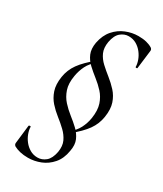

<svg xmlns="http://www.w3.org/2000/svg" viewBox="-191 -646 772 908"><g transform="rotate(30 195.0 -192.0)"><path d="M120.6 188Q96.2 188 77 183.4Q57.8 178.8 43.6 171Q39.8 168.2 37.7 164.2Q35.6 160.2 36.6 154.2L48 55.2Q49.6 52.4 54.6 52.4Q59.6 52.4 59 55.2Q59.2 71.8 66.2 90.8Q73.2 109.8 86.2 126.4Q99.2 143 117.7 153.8Q136.2 164.6 159.2 164.6Q183.4 164.6 203.5 148Q223.6 131.4 231 92.4Q236.8 57.6 225.3 33.1Q213.8 8.6 192.8 -11.5Q171.8 -31.6 147.4 -50.6Q123 -69.6 102.5 -92.6Q82 -115.6 71.5 -146.9Q61 -178.2 67.8 -222.4Q74.2 -263.8 98.7 -297.9Q123.2 -332 173.6 -373L178.8 -364Q150.4 -342.4 136.8 -314.9Q123.2 -287.4 118.2 -257.2Q110.4 -212.4 121 -181.1Q131.6 -149.8 152.2 -127.1Q172.8 -104.4 196.8 -85.7Q220.8 -67 241.8 -47.2Q262.8 -27.4 274 -1.8Q285.2 23.8 278 60Q270.8 104.6 246.2 133.1Q221.6 161.6 188.3 174.8Q155 188 120.6 188ZM233.8 -11 228.6 -20Q256.2 -40.8 270.2 -68.3Q284.2 -95.8 289 -126Q296 -171.6 285.5 -202.9Q275 -234.2 254.4 -256.8Q233.8 -279.4 209.7 -298.2Q185.6 -317 164.3 -336.8Q143 -356.6 132.2 -382.2Q121.4 -407.8 127.8 -444Q136.6 -488.6 161.2 -516.8Q185.8 -545 219.2 -558.5Q252.6 -572 286.8 -572Q312.2 -572 330.9 -567.3Q349.6 -562.6 363 -554.2Q366.2 -552.2 368.6 -548.2Q371 -544.2 370 -538.2L357.8 -438.4Q357.8 -436.2 352.9 -436.2Q348 -436.2 347.8 -438.4Q347.8 -454.8 341.1 -473.8Q334.4 -492.8 321.3 -509.8Q308.2 -526.8 289.7 -537.6Q271.2 -548.4 247.4 -548.4Q224 -548.4 204 -531.9Q184 -515.4 176.6 -476.2Q170.8 -441.4 181.8 -416.9Q192.8 -392.4 214.2 -372.7Q235.6 -353 259.6 -334Q283.6 -315 304.6 -292Q325.6 -269 336.1 -237.8Q346.6 -206.6 339.6 -161.6Q333.4 -121 309.4 -86.9Q285.4 -52.8 233.8 -11Z"/></g></svg>

Font: Cormorant Light
Style: Italic
Weight: 300
Italic angle: -10°
Designer: Christian Thalmann (Catharsis Fonts)
Foundry: Catharsis Fonts
Version: Version 4.000